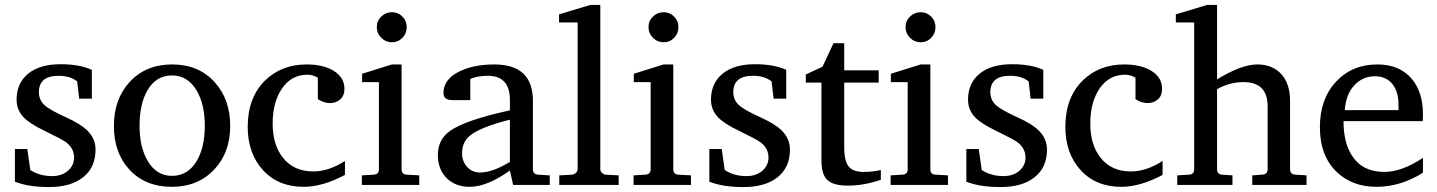

<svg xmlns="http://www.w3.org/2000/svg" viewBox="-20 -757 5881 786"><path d="M371.1 -145Q371.1 -71.8 320.6 -31.5Q270 8.8 180.2 8.8Q96.2 8.8 41 -13.2V-147H91.8L104 -61Q142.1 -36.1 192.9 -36.1Q233.9 -36.1 259.3 -59.1Q283.2 -80.6 283.2 -111.8Q283.2 -149.4 251 -174.3Q233.9 -187 161.1 -222.2Q102.1 -250.5 77.1 -276.4Q47.9 -306.6 47.9 -349.1Q47.9 -416.5 95.2 -455.3Q142.6 -494.1 228 -494.1Q305.2 -494.1 356 -471.2V-353H304.2L295.9 -423.8Q266.6 -446.8 220.2 -446.8Q139.2 -446.8 139.2 -379.9Q139.2 -347.2 163.1 -325.7Q184.6 -306.6 250 -276.9Q309.6 -250 336.9 -223.1Q371.1 -189.9 371.1 -145Z M922.4 -241.2Q922.4 -132.8 857.4 -63.5Q791 7.8 683.1 7.8Q575.2 7.8 509.8 -62.5Q446.3 -131.3 446.3 -241.2Q446.3 -351.1 510.3 -420.9Q576.2 -493.2 685.1 -493.2Q793.9 -493.2 859.4 -419.9Q922.4 -350.1 922.4 -241.2ZM818.4 -242.2Q818.4 -329.6 785.2 -386.2Q748.5 -448.2 684.1 -448.2Q618.2 -448.2 583 -386.2Q551.3 -330.6 551.3 -242.2Q551.3 -155.3 584 -99.1Q620.1 -37.1 684.1 -37.1Q749.5 -37.1 785.6 -98.6Q818.4 -154.3 818.4 -242.2Z M1392.1 -41Q1300.8 7.8 1223.1 7.8Q1119.1 7.8 1056.6 -60.5Q994.1 -128.9 994.1 -237.8Q994.1 -358.4 1066.4 -428.7Q1133.3 -493.2 1234.9 -493.2Q1303.2 -493.2 1345.7 -467.3Q1390.1 -440.4 1390.1 -393.1Q1390.1 -365.2 1372.8 -350.1Q1355.5 -335 1331.1 -335Q1305.7 -335 1281.2 -351.1V-439Q1259.8 -451.2 1239.3 -451.2Q1173.3 -451.2 1134.8 -395.3Q1096.2 -339.4 1096.2 -251Q1096.2 -164.1 1138.2 -111.3Q1182.6 -55.2 1262.2 -55.2Q1326.2 -55.2 1392.1 -98.1Z M1645 -646Q1645 -620.1 1627.4 -602.1Q1609.9 -584 1584.5 -584Q1559.1 -584 1540.8 -602.3Q1522.5 -620.6 1522.5 -646Q1522.5 -671.4 1540.8 -689.2Q1559.1 -707 1584.5 -707Q1609.9 -707 1627.4 -689.2Q1645 -671.4 1645 -646ZM1696.3 0H1461.4V-39.1L1510.3 -42Q1531.2 -43.5 1531.2 -64V-420.9H1462.4V-455.1L1584.5 -493.2H1624V-64Q1624 -43 1645 -42L1696.3 -39.1Z M2230.5 0H2080.6L2067.4 -59.1Q1974.6 7.8 1902.3 7.8Q1846.2 7.8 1810.5 -25.9Q1772.5 -62 1772.5 -123Q1772.5 -185.5 1821.8 -220.7Q1884.8 -265.6 2067.4 -305.2V-348.1Q2067.4 -446.8 1976.6 -446.8Q1937 -446.8 1905.3 -434.1V-347.2H1832.5Q1795.4 -347.2 1795.4 -376Q1795.4 -433.1 1862.3 -465.3Q1920.4 -493.2 2003.4 -493.2Q2161.6 -493.2 2161.6 -344.2V-64Q2161.6 -43.5 2182.6 -42L2230.5 -39.1ZM2067.4 -94.2V-267.1Q1944.8 -236.3 1901.9 -200.2Q1871.6 -173.8 1871.6 -129.9Q1871.6 -97.2 1891.1 -75.2Q1911.6 -50.8 1946.3 -50.8Q1995.6 -50.8 2067.4 -94.2Z M2512.7 0H2269.5V-39.1L2322.8 -42Q2329.6 -42.5 2337.2 -49.3Q2344.7 -56.2 2344.7 -63V-665H2268.6V-698.2L2396.5 -736.8H2437.5V-63Q2437.5 -56.2 2444.6 -49.3Q2451.7 -42.5 2458.5 -42L2512.7 -39.1Z M2757.3 -646Q2757.3 -620.1 2739.7 -602.1Q2722.2 -584 2696.8 -584Q2671.4 -584 2653.1 -602.3Q2634.8 -620.6 2634.8 -646Q2634.8 -671.4 2653.1 -689.2Q2671.4 -707 2696.8 -707Q2722.2 -707 2739.7 -689.2Q2757.3 -671.4 2757.3 -646ZM2808.6 0H2573.7V-39.1L2622.6 -42Q2643.6 -43.5 2643.6 -64V-420.9H2574.7V-455.1L2696.8 -493.2H2736.3V-64Q2736.3 -43 2757.3 -42L2808.6 -39.1Z M3213.9 -145Q3213.9 -71.8 3163.3 -31.5Q3112.8 8.8 3022.9 8.8Q2939 8.8 2883.8 -13.2V-147H2934.6L2946.8 -61Q2984.9 -36.1 3035.6 -36.1Q3076.7 -36.1 3102.1 -59.1Q3126 -80.6 3126 -111.8Q3126 -149.4 3093.8 -174.3Q3076.7 -187 3003.9 -222.2Q2944.8 -250.5 2919.9 -276.4Q2890.6 -306.6 2890.6 -349.1Q2890.6 -416.5 2938 -455.3Q2985.4 -494.1 3070.8 -494.1Q3147.9 -494.1 3198.7 -471.2V-353H3147L3138.7 -423.8Q3109.4 -446.8 3063 -446.8Q2981.9 -446.8 2981.9 -379.9Q2981.9 -347.2 3005.9 -325.7Q3027.3 -306.6 3092.8 -276.9Q3152.3 -250 3179.7 -223.1Q3213.9 -189.9 3213.9 -145Z M3585.9 -21Q3517.1 2.9 3450.2 2.9Q3392.6 2.9 3367.7 -19.5Q3342.8 -42 3342.8 -100.1V-418.9H3278.8V-452.1L3347.2 -483.9L3392.1 -580.1H3436V-469.2H3577.1V-418.9H3436V-152.8Q3436 -95.7 3456.1 -73.2Q3474.1 -53.2 3516.1 -53.2Q3552.2 -53.2 3585.9 -61Z M3809.6 -646Q3809.6 -620.1 3792 -602.1Q3774.4 -584 3749 -584Q3723.6 -584 3705.3 -602.3Q3687 -620.6 3687 -646Q3687 -671.4 3705.3 -689.2Q3723.6 -707 3749 -707Q3774.4 -707 3792 -689.2Q3809.6 -671.4 3809.6 -646ZM3860.8 0H3626V-39.1L3674.8 -42Q3695.8 -43.5 3695.8 -64V-420.9H3627V-455.1L3749 -493.2H3788.6V-64Q3788.6 -43 3809.6 -42L3860.8 -39.1Z M4266.1 -145Q4266.1 -71.8 4215.6 -31.5Q4165 8.8 4075.2 8.8Q3991.2 8.8 3936 -13.2V-147H3986.8L3999 -61Q4037.1 -36.1 4087.9 -36.1Q4128.9 -36.1 4154.3 -59.1Q4178.2 -80.6 4178.2 -111.8Q4178.2 -149.4 4146 -174.3Q4128.9 -187 4056.2 -222.2Q3997.1 -250.5 3972.2 -276.4Q3942.9 -306.6 3942.9 -349.1Q3942.9 -416.5 3990.2 -455.3Q4037.6 -494.1 4123 -494.1Q4200.2 -494.1 4251 -471.2V-353H4199.2L4190.9 -423.8Q4161.6 -446.8 4115.2 -446.8Q4034.2 -446.8 4034.2 -379.9Q4034.2 -347.2 4058.1 -325.7Q4079.6 -306.6 4145 -276.9Q4204.6 -250 4231.9 -223.1Q4266.1 -189.9 4266.1 -145Z M4739.3 -41Q4647.9 7.8 4570.3 7.8Q4466.3 7.8 4403.8 -60.5Q4341.3 -128.9 4341.3 -237.8Q4341.3 -358.4 4413.6 -428.7Q4480.5 -493.2 4582 -493.2Q4650.4 -493.2 4692.9 -467.3Q4737.3 -440.4 4737.3 -393.1Q4737.3 -365.2 4720 -350.1Q4702.6 -335 4678.2 -335Q4652.8 -335 4628.4 -351.1V-439Q4606.9 -451.2 4586.4 -451.2Q4520.5 -451.2 4481.9 -395.3Q4443.4 -339.4 4443.4 -251Q4443.4 -164.1 4485.4 -111.3Q4529.8 -55.2 4609.4 -55.2Q4673.3 -55.2 4739.3 -98.1Z M5328.6 0H5106.4V-39.1L5147.5 -42Q5169.4 -43.5 5169.4 -64V-321.8Q5169.4 -420.9 5070.3 -420.9Q5014.6 -420.9 4962.4 -392.1V-64Q4962.4 -43.5 4982.4 -42L5025.4 -39.1V0H4799.3V-39.1L4847.7 -42Q4868.7 -43.5 4868.7 -64V-665H4793.5V-698.2L4921.4 -736.8H4962.4V-432.1Q5062.5 -493.2 5126.5 -493.2Q5187 -493.2 5222.7 -456.5Q5261.2 -417 5261.2 -342.8V-64Q5261.2 -43.5 5283.2 -42L5328.6 -39.1Z M5805.2 -49.8Q5712.9 7.8 5615.2 7.8Q5517.1 7.8 5454.1 -51.3Q5383.3 -117.2 5383.3 -235.8Q5383.3 -351.6 5449.2 -422.4Q5515.1 -493.2 5618.2 -493.2Q5708.5 -493.2 5758.3 -435.5Q5805.2 -381.3 5805.2 -289.1Q5805.2 -270 5804.2 -261.2H5480Q5480 -172.9 5515.1 -119.1Q5558.1 -53.2 5647 -53.2Q5718.8 -53.2 5805.2 -110.8ZM5705.1 -306.2V-328.1Q5705.1 -380.4 5681.6 -411.1Q5655.8 -444.8 5608.4 -444.8Q5558.1 -444.8 5523.7 -407.2Q5489.3 -369.6 5485.4 -306.2Z"/></svg>

Font: Ezra SIL SR
Style: Regular
Weight: 400
Designer: Development by SIL's NRSI team. OpenType tables by Ralph Hancock ( hancock@dircon.co.uk ).
Foundry: Development by SIL's NRSI team.
Version: Version 2.51; 2007